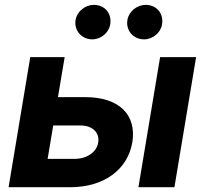

<svg xmlns="http://www.w3.org/2000/svg" viewBox="-20 -785 857 805"><path d="M337 -377.8H223L251.1 -545.5H106.9L16 0H273.4C418.3 0 515.6 -75.6 534.8 -188.2C553.3 -302.9 480.8 -377.8 337 -377.8ZM179.7 -119 203.1 -258.9H317.5C367.2 -258.9 398.8 -229.4 391.7 -187.1C385.3 -147 344.1 -119 293.3 -119ZM296.9 -701.3C289.8 -657.7 321.7 -620 366.8 -620C403.8 -620 437.1 -648.4 442.1 -683.2C449.6 -728 419.4 -764.6 373.6 -764.6C337 -764.6 302.9 -737.2 296.9 -701.3ZM514.2 -701.3C506.7 -657 539.1 -620 584.2 -620C621.1 -620 654.5 -648.4 659.4 -683.2C666.9 -728 636.7 -764.6 590.9 -764.6C554.3 -764.6 520.2 -737.2 514.2 -701.3ZM560.4 0H711.3L802.2 -545.5H651.3Z"/></svg>

Font: Magic Ui Pro
Style: Bold Italic
Weight: 700
Italic angle: -9.39999°
Designer: Stefan Endress, Andreas Faust
Version: Version 1.000;FEAKit 1.0